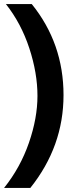

<svg xmlns="http://www.w3.org/2000/svg" viewBox="-36 -727 384 943"><path d="M113 196H-16Q64 96 106 -25.5Q148 -147 148 -256Q148 -368 108 -490Q68 -612 -7 -707H120Q276 -514 276 -260Q276 -8 113 196Z"/></svg>

Font: Hind Madurai SemiBold
Style: Regular
Weight: 600
Designer: Jyotish Sonowal
Foundry: Indian Type Foundry
Version: Version 1.001;PS 1.0;hotconv 1.0.86;makeotf.lib2.5.63406; tt